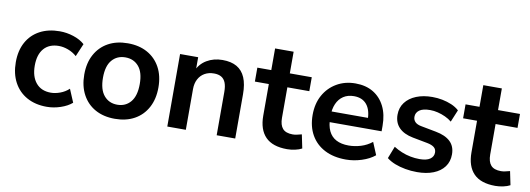

<svg xmlns="http://www.w3.org/2000/svg" viewBox="-53 -950 3521 1275"><g transform="rotate(10 1707.5 -312.5)"><path d="M291 10Q214 10 157 -21.5Q100 -53 69 -111Q38 -169 38 -247Q38 -325 69 -381.5Q100 -438 157 -468.5Q214 -499 291 -499Q338 -499 384 -484Q430 -469 460 -442L423 -355Q397 -378 364.5 -390Q332 -402 302 -402Q237 -402 201.5 -361.5Q166 -321 166 -246Q166 -172 201.5 -129.5Q237 -87 302 -87Q331 -87 364 -99Q397 -111 423 -135L460 -47Q430 -21 383.5 -5.5Q337 10 291 10Z M750 10Q674 10 618 -21Q562 -52 531 -109.5Q500 -167 500 -245Q500 -323 531 -380Q562 -437 618 -468Q674 -499 750 -499Q826 -499 882 -468Q938 -437 969 -380Q1000 -323 1000 -245Q1000 -167 969 -109.5Q938 -52 882 -21Q826 10 750 10ZM750 -85Q806 -85 840 -125.5Q874 -166 874 -246Q874 -325 840 -364.5Q806 -404 750 -404Q694 -404 660 -364.5Q626 -325 626 -246Q626 -166 660 -125.5Q694 -85 750 -85Z M1103 0V-489H1225V-391H1214Q1236 -444 1282.5 -471.5Q1329 -499 1388 -499Q1447 -499 1485 -477Q1523 -455 1542 -410.5Q1561 -366 1561 -298V0H1436V-292Q1436 -330 1426.5 -354Q1417 -378 1397.5 -389.5Q1378 -401 1348 -401Q1312 -401 1285 -385.5Q1258 -370 1243 -341.5Q1228 -313 1228 -275V0Z M1912 10Q1814 10 1766 -39Q1718 -88 1718 -182V-395H1624V-489H1718V-635H1843V-489H1991V-395H1843V-189Q1843 -141 1864 -117Q1885 -93 1932 -93Q1946 -93 1961 -96.5Q1976 -100 1992 -104L2011 -12Q1993 -2 1965.5 4Q1938 10 1912 10Z M2308 10Q2225 10 2165 -21Q2105 -52 2072.5 -109Q2040 -166 2040 -244Q2040 -320 2071.5 -377Q2103 -434 2158.5 -466.5Q2214 -499 2285 -499Q2355 -499 2405 -469Q2455 -439 2482.5 -384Q2510 -329 2510 -253V-216H2141V-288H2422L2406 -273Q2406 -341 2376 -377.5Q2346 -414 2290 -414Q2248 -414 2218.5 -394.5Q2189 -375 2173.5 -339.5Q2158 -304 2158 -255V-248Q2158 -193 2175 -157Q2192 -121 2226 -103Q2260 -85 2310 -85Q2351 -85 2392 -97.5Q2433 -110 2467 -137L2502 -53Q2467 -24 2414 -7Q2361 10 2308 10Z M2788 10Q2747 10 2708.5 3Q2670 -4 2638 -16.5Q2606 -29 2582 -48L2614 -130Q2639 -114 2668 -102Q2697 -90 2728 -84Q2759 -78 2789 -78Q2837 -78 2860.5 -94.5Q2884 -111 2884 -138Q2884 -161 2868.5 -173.5Q2853 -186 2822 -192L2722 -211Q2660 -223 2627.5 -256.5Q2595 -290 2595 -343Q2595 -391 2621.5 -426Q2648 -461 2695 -480Q2742 -499 2803 -499Q2838 -499 2871 -492.5Q2904 -486 2933.5 -473.5Q2963 -461 2985 -441L2951 -359Q2932 -375 2907 -386.5Q2882 -398 2855.5 -404.5Q2829 -411 2804 -411Q2755 -411 2731.5 -394Q2708 -377 2708 -349Q2708 -328 2722 -314Q2736 -300 2765 -295L2865 -276Q2930 -264 2963.5 -232Q2997 -200 2997 -146Q2997 -97 2971 -62Q2945 -27 2898 -8.5Q2851 10 2788 10Z M3316 10Q3218 10 3170 -39Q3122 -88 3122 -182V-395H3028V-489H3122V-635H3247V-489H3395V-395H3247V-189Q3247 -141 3268 -117Q3289 -93 3336 -93Q3350 -93 3365 -96.5Q3380 -100 3396 -104L3415 -12Q3397 -2 3369.5 4Q3342 10 3316 10Z"/></g></svg>

Font: Nunito Sans 12pt ExtraLight 12pt
Style: Bold
Weight: 700
Version: Version 3.101;gftools[0.9.27]